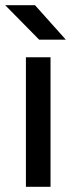

<svg xmlns="http://www.w3.org/2000/svg" viewBox="-28 -721 288 741"><path d="M72 0V-500H167V0ZM123 -568 -8 -701H107L226 -568Z"/></svg>

Font: Figtree Medium
Style: Regular
Weight: 500
Designer: Erik Kennedy
Foundry: Erik Kennedy
Version: Version 2.001; ttfautohint (v1.8.4.7-5d5b);gftools[0.9.27]